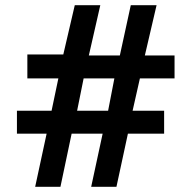

<svg xmlns="http://www.w3.org/2000/svg" viewBox="-20 -717 734 737"><path d="M159 -204H45V-292H178L204 -416H85V-508H223L267 -697H365L321 -504H440L482 -697H581L536 -504H650V-416H517L489 -292H610V-204H471L427 0H330L374 -204H255L212 0H115ZM395 -292 419 -416H301L276 -292Z"/></svg>

Font: Hanken Grotesk
Style: Bold
Weight: 700
Designer: Alfredo Marco Pradil
Foundry: Hanken Design Co.
Version: Version 3.014